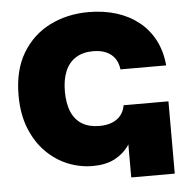

<svg xmlns="http://www.w3.org/2000/svg" viewBox="-52 -790 826 841"><g transform="rotate(-5 360.5 -369.0)"><path d="M328.1 -64.5Q272 -64.5 219 -85.9Q166 -107.4 123.5 -150.1Q81.1 -192.9 55.9 -255.6Q30.8 -318.4 30.8 -400.9Q30.8 -511.2 75.9 -586.4Q121.1 -661.6 197.5 -699.7Q273.9 -737.8 367.2 -737.8Q433.6 -737.8 489.5 -720.5Q545.4 -703.1 587.6 -669.4Q629.9 -635.7 655.3 -587.2Q680.7 -538.6 686.5 -475.6H485.4Q482.4 -502.9 468.8 -523.2Q455.1 -543.5 430.9 -554.4Q406.7 -565.4 373 -565.4Q327.6 -565.4 296.6 -545.9Q265.6 -526.4 250 -489.5Q234.4 -452.6 234.4 -400.9Q234.4 -346.7 250.2 -310.1Q266.1 -273.4 296.9 -255.1Q327.6 -236.8 372.1 -236.8Q404.3 -236.8 428.2 -246.3Q452.1 -255.9 466.6 -273.9Q481 -292 485.4 -317.9H543Q538.6 -266.6 525.4 -220.9Q512.2 -175.3 487.8 -140.1Q463.4 -105 424.1 -84.7Q384.8 -64.5 328.1 -64.5ZM491.2 0V-317.9H682.6V0Z"/></g></svg>

Font: Inter 18pt Black
Style: Regular
Weight: 900
Designer: Rasmus Andersson
Foundry: rsms
Version: Version 4.001;git-66647c0bb